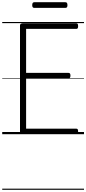

<svg xmlns="http://www.w3.org/2000/svg" viewBox="-20 -1208 776 1728"><path d="M187 0Q173 0 166.5 -5.5Q160 -11 160 -23V-979Q160 -989 167 -993.5Q174 -998 188 -998H667Q675 -998 679 -992.5Q683 -987 683 -973Q683 -959 679 -953.5Q675 -948 667 -948H215V-552H597Q605 -552 609.5 -546.5Q614 -541 614 -528Q614 -514 609.5 -508Q605 -502 597 -502H215V-50H667Q675 -50 679 -44.5Q683 -39 683 -25Q683 -11 679 -5.5Q675 0 667 0ZM289 -1137Q278 -1137 274 -1143.5Q270 -1150 270 -1161Q270 -1174 274 -1181Q278 -1188 289 -1188H568Q579 -1188 583 -1181Q587 -1174 587 -1161Q587 -1150 583 -1143.5Q579 -1137 568 -1137ZM0 490H736V500H0ZM0 -20H736V0H0ZM0 -505H736V-500H0ZM0 -1010H736V-1000H0Z"/></svg>

Font: Playwrite ES Guides
Style: Regular
Weight: 400
Designer: Veronika Burian, José Scaglione
Foundry: TypeTogether
Version: Version 1.003